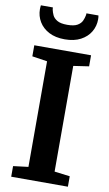

<svg xmlns="http://www.w3.org/2000/svg" viewBox="-104 -1019 608 1069"><g transform="rotate(10 200.0 -484.0)"><path d="M125 -70.5V-667.5L39.5 -680.5V-743H360.5V-680.5L273 -667.5V-70L360.5 -59V0H40V-60ZM200 -805Q147.5 -805 110.8 -824.2Q74 -843.5 54.8 -875.8Q35.5 -908 35.5 -946Q35.5 -952.5 36 -958Q36.5 -963.5 37 -968.5H105Q105 -966.5 105.2 -963Q105.5 -959.5 106 -956Q109 -942 116.2 -926Q123.5 -910 142.8 -898.5Q162 -887 200 -887Q238 -887 257.2 -898.2Q276.5 -909.5 283.8 -925.8Q291 -942 293.5 -956Q294.5 -959.5 294.5 -963Q294.5 -966.5 294.5 -968.5H362.5Q363.5 -963.5 364 -958Q364.5 -952.5 364.5 -946.5Q364.5 -908.5 345.5 -876.2Q326.5 -844 289.8 -824.5Q253 -805 200 -805Z"/></g></svg>

Font: Merriweather Light 18pt
Style: Bold
Weight: 700
Version: Version 2.100